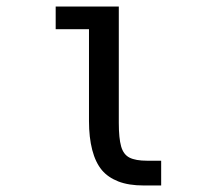

<svg xmlns="http://www.w3.org/2000/svg" viewBox="-20 -567 642 591"><path d="M421.9 3.9Q376 3.9 344.2 -8.5Q312.5 -21 293.9 -43Q273.9 -66.9 263.9 -105.5Q253.9 -144 253.9 -194.3V-477.1H151.4V-546.9H345.7V-189Q345.7 -141.6 352.8 -116.5Q359.9 -91.3 378.7 -81.8Q397.5 -72.3 432.6 -72.3H476.1V3.9Z"/></svg>

Font: Vazir Code Hack
Style: Code-Hack
Weight: 400
Foundry: DejaVu fonts team - Redesigned by Saber Rastikerdar
Version: Version 1.1.2